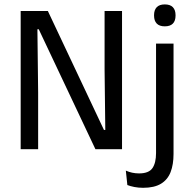

<svg xmlns="http://www.w3.org/2000/svg" viewBox="-20 -690 890 888"><path d="M201.4 -639 460.8 -89.1H467L463.7 -367.9V-639H544.4V0H421.3L159.2 -554.7H153L156.4 -262.4V0H75.6V-639ZM701.7 -66.7V-488.2H782.6V-66.7ZM742.2 -568.2Q717.2 -568.2 704.8 -581.2Q692.5 -594.3 692.5 -617.7V-620.2Q692.5 -643.5 704.8 -656.6Q717.2 -669.6 742.2 -669.6Q767.2 -669.6 779.6 -656.6Q791.9 -643.5 791.9 -620.2V-617.7Q791.9 -593.9 779.6 -581Q767.2 -568.2 742.2 -568.2ZM641.9 178.6Q620.6 178.6 601.5 174.9Q582.4 171.1 569 165.8L562 99.1Q576 105.4 591.3 108.7Q606.5 112 623.1 112Q668.1 112 684.9 87.8Q701.7 63.5 701.7 18V-136.4H782.6V22.1Q782.6 70.8 769 106Q755.4 141.1 724.5 159.8Q693.6 178.6 641.9 178.6Z"/></svg>

Font: Anek Latin Medium
Style: Regular
Weight: 500
Designer: Yesha Goshar
Foundry: Ek Type
Version: Version 1.003